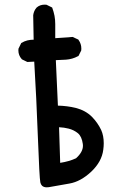

<svg xmlns="http://www.w3.org/2000/svg" viewBox="-20 -780 540 816"><path d="M178.2 16.1Q166 16.1 158.7 9.3Q153.3 3.9 151.4 -4.9Q147.5 -23.4 141.1 -194.3Q134.8 -365.2 125.5 -518.1L96.2 -516.6L73.2 -527.8L72.3 -528.8Q58.1 -544.9 58.1 -565.9Q58.1 -568.8 58.6 -573.2L70.3 -597.2Q83.5 -605 96.2 -608.2Q108.9 -611.3 123 -611.3L121.1 -715.3Q123.5 -733.9 135.3 -747.6Q149.4 -760.3 169.9 -760.3Q172.9 -760.3 177.7 -759.8L201.7 -748Q208.5 -729.5 211.7 -712.6Q214.8 -695.8 214.8 -677.7V-617.7L288.6 -623L313 -611.8L314 -609.9Q325.7 -593.8 325.7 -573.2Q325.7 -570.3 325.2 -565.4L313.5 -542L311 -541Q287.6 -528.3 260.3 -526.4Q238.8 -524.9 217.3 -524.4L226.1 -331.1Q266.1 -330.1 302.2 -321.3Q343.8 -310.5 370.6 -283.7Q395.5 -258.3 410.2 -227.1Q420.9 -203.1 420.9 -170.9Q420.9 -158.2 418.9 -143.6Q412.6 -92.8 367.7 -50.3Q322.8 -8.3 275.4 0Q230 7.8 187 15.6Q182.1 16.1 178.2 16.1ZM332.5 -160.6Q332.5 -164.6 332 -168Q327.6 -200.2 311 -213.9Q293.5 -228 271.5 -233.4Q252.4 -238.3 231 -239.3L235.8 -87.9Q273.9 -93.8 303.2 -107.4Q332.5 -133.8 332.5 -160.6Z"/></svg>

Font: Bakudai
Style: Bold
Weight: 700
Version: Version 1.48